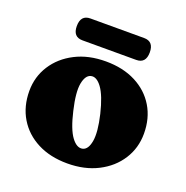

<svg xmlns="http://www.w3.org/2000/svg" viewBox="-122 -773 869 899"><g transform="rotate(20 312.0 -323.5)"><path d="M315.5 -497Q401 -497 464.5 -464.5Q528 -432 563 -374Q598 -316 598 -239.5Q598 -168 561.2 -110.5Q524.5 -53 459 -19.5Q393.5 14 307.5 14Q222.5 14 159 -18.5Q95.5 -51 60.2 -109.5Q25 -168 25 -245Q25 -315.5 61.8 -372.8Q98.5 -430 163.8 -463.5Q229 -497 315.5 -497ZM352.5 -75.5Q378.5 -82 386.2 -127Q394 -172 374 -257Q353.5 -341.5 326.5 -378.5Q299.5 -415.5 272 -408.5Q246.5 -402 238.2 -358Q230 -314 250.5 -227Q270 -142 297.2 -105.2Q324.5 -68.5 352.5 -75.5ZM130 -606Q130 -661 178 -661H445.5Q493.5 -661 493.5 -606.5Q493.5 -552 445.5 -552H178Q130 -552 130 -606Z"/></g></svg>

Font: Fraunces 9pt Soft Black
Style: Regular
Weight: 900
Version: Version 1.000;[b76b70a41]